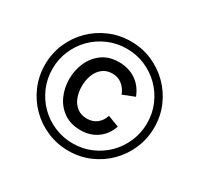

<svg xmlns="http://www.w3.org/2000/svg" viewBox="-149 -887 1117 1076"><g transform="rotate(30 409.5 -348.5)"><path d="M410 5Q337 5 272.5 -22.5Q208 -50 159.5 -98.5Q111 -147 83.5 -211.5Q56 -276 56 -349Q56 -422 83.5 -486Q111 -550 159.5 -598.5Q208 -647 272.5 -674.5Q337 -702 410 -702Q483 -702 547 -674.5Q611 -647 659.5 -598.5Q708 -550 735.5 -486Q763 -422 763 -349Q763 -276 735.5 -211.5Q708 -147 659.5 -98.5Q611 -50 547 -22.5Q483 5 410 5ZM411 -129Q347 -129 303 -159.5Q259 -190 236.5 -239.5Q214 -289 214 -347Q214 -404 236 -454Q258 -504 301.5 -536Q345 -568 410 -568Q472 -568 518.5 -537Q565 -506 588 -447L512 -417Q500 -450 473.5 -472Q447 -494 410 -494Q371 -494 345 -472.5Q319 -451 307 -417.5Q295 -384 295 -347Q295 -310 307 -277Q319 -244 345 -223.5Q371 -203 410 -203Q448 -203 474 -224Q500 -245 510 -279L583 -251Q564 -194 518.5 -161.5Q473 -129 411 -129ZM410 -43Q474 -43 529.5 -67Q585 -91 626.5 -132.5Q668 -174 692 -230Q716 -286 716 -349Q716 -413 692 -468.5Q668 -524 626.5 -565.5Q585 -607 529.5 -631Q474 -655 410 -655Q347 -655 291 -631Q235 -607 193.5 -565.5Q152 -524 128 -468.5Q104 -413 104 -349Q104 -286 128 -230Q152 -174 193.5 -132.5Q235 -91 291 -67Q347 -43 410 -43Z"/></g></svg>

Font: Hanken Grotesk Medium
Style: Italic
Weight: 500
Italic angle: -8°
Designer: Alfredo Marco Pradil
Foundry: Hanken Design Co.
Version: Version 3.013